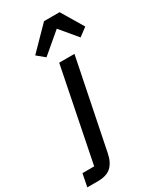

<svg xmlns="http://www.w3.org/2000/svg" viewBox="-331 -855 945 1133"><g transform="rotate(-30 141.0 -288.5)"><path d="M-91 200 -74 113H6L133 -520H237L115 82Q104 141 73 170.5Q42 200 -19 200ZM84 -585 32 -628 178 -777H284L373 -628L317 -586L221 -701Z"/></g></svg>

Font: IBM Plex Sans Medium
Style: Italic
Weight: 500
Italic angle: -11.31°
Designer: Mike Abbink, Paul van der Laan, Pieter van Rosmalen
Foundry: Bold Monday
Version: Version 3.201